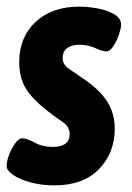

<svg xmlns="http://www.w3.org/2000/svg" viewBox="-25 -551 398 579"><path d="M139 8Q100 8 67 -1Q34 -10 14.5 -23.5Q-5 -37 -5 -50Q-5 -65 2.5 -84.5Q10 -104 21 -119Q32 -134 42 -134Q56 -134 79.5 -121Q103 -108 134 -108Q185 -108 185 -146Q185 -169 164 -183Q143 -197 119 -216Q70 -254 51.5 -286.5Q33 -319 33 -364Q33 -439 82.5 -485Q132 -531 214 -531Q240 -531 270 -525.5Q300 -520 321 -507Q342 -494 340 -473Q339 -462 332.5 -443.5Q326 -425 316 -410.5Q306 -396 296 -396Q284 -396 262.5 -406Q241 -416 214 -416Q191 -416 177.5 -406Q164 -396 164 -376Q164 -356 183.5 -343Q203 -330 226 -314Q276 -280 298.5 -244.5Q321 -209 321 -163Q321 -90 273.5 -41Q226 8 139 8Z"/></svg>

Font: Asap Condensed
Style: Bold Italic
Weight: 700
Width: 3
Italic angle: -6°
Designer: Pablo Cosgaya
Foundry: Omnibus-Type
Version: Version 3.001; ttfautohint (v1.8.4.7-5d5b)